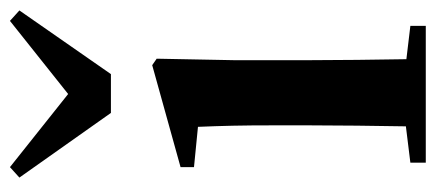

<svg xmlns="http://www.w3.org/2000/svg" viewBox="-265 -611 876 386"><g transform="rotate(-90 173.0 -418.0)"><path d="M217 -633 345 -817 324 -836 177 -719 30 -836 9 -817 139 -633ZM245 -385 248 -541 235 -550 30 -493V-466L111 -458C113 -410 114 -371 114 -306V-235C114 -180 113 -97 112 -40L39 -31V0H314V-31L247 -39C246 -96 245 -180 245 -235Z"/></g></svg>

Font: Noto Serif CJK JP
Style: Bold
Weight: 700
Designer: Ryoko NISHIZUKA 西塚涼子 (kana & ideographs); Frank Grießhammer (Latin, Greek & Cyrillic); Wenlong ZHANG 张文龙 (bopomofo); San
Foundry: Adobe Systems Incorporated
Version: Version 1.000;PS 1;hotconv 16.6.53;makeotf.lib2.5.65590